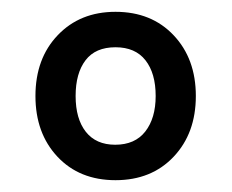

<svg xmlns="http://www.w3.org/2000/svg" viewBox="-20 -575 392 325"><path d="M40 -412.5Q40 -476 77.8 -515.5Q115.5 -555 175.5 -555Q236.5 -555 274 -515.2Q311.5 -475.5 311.5 -412.5Q311.5 -349.5 274 -309.8Q236.5 -270 175.5 -270Q114.5 -270 77.2 -309.8Q40 -349.5 40 -412.5ZM175 -330Q208.5 -330 226 -352.5Q243.5 -375 243.5 -412.5Q243.5 -451 226.2 -473Q209 -495 175.5 -495Q141.5 -495 124.8 -473Q108 -451 108 -412.5Q108 -374 125.2 -352Q142.5 -330 175 -330Z"/></svg>

Font: Vortex Mix
Style: Bold
Weight: 700
Designer: Mikhail Sharanda
Foundry: Mikhail Sharanda
Version: Version 4.504;Glyphs 3.1.2 (3151)